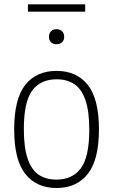

<svg xmlns="http://www.w3.org/2000/svg" viewBox="-20 -886 538 914"><path d="M47.5 -270Q47.5 -415 100.2 -481.8Q153 -548.5 249 -548.5Q345 -548.5 398 -481.8Q451 -415 451 -270Q451 -125.5 398 -58.2Q345 9 249 9Q153.5 9 100.5 -58Q47.5 -125 47.5 -270ZM405 -268.5Q405 -358 386.2 -410.8Q367.5 -463.5 333.2 -486Q299 -508.5 249 -508.5Q173 -508.5 133.2 -454.8Q93.5 -401 93.5 -272Q93.5 -182.5 112 -129.5Q130.5 -76.5 164.8 -53.8Q199 -31 249 -31Q325 -31 365 -85.2Q405 -139.5 405 -268.5ZM213 -711Q213 -727 222.8 -737Q232.5 -747 249 -747Q265.5 -747 275.5 -737Q285.5 -727 285.5 -711Q285.5 -694.5 275.5 -685Q265.5 -675.5 249 -675.5Q232.5 -675.5 222.8 -685Q213 -694.5 213 -711ZM113 -830.5V-865.5H385.5V-830.5Z"/></svg>

Font: Encode Sans Semi Condensed ExLight
Style: Regular
Weight: 275
Width: 4
Designer: Multiple Designers
Foundry: Impallari Type
Version: Version 2.000